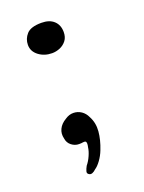

<svg xmlns="http://www.w3.org/2000/svg" viewBox="-107 -488 468 625"><g transform="rotate(-20 127.5 -175.0)"><path d="M115 -328.5Q88.5 -328.5 69 -343.2Q49.5 -358 49.5 -380.5Q49.5 -401.5 63.8 -417.5Q78 -433.5 115 -433.5Q143 -433.5 158.2 -419.2Q173.5 -405 173.5 -380.5Q173.5 -363 164.8 -351.5Q156 -340 142.5 -334.2Q129 -328.5 115 -328.5ZM93 82.5Q85.5 78.5 87.8 70.8Q90 63 95 54Q104.5 42.5 111.2 27.2Q118 12 119.5 -0.5Q121.5 -8.5 121.2 -14Q121 -19.5 118 -21Q114.5 -22.5 109.2 -21.5Q104 -20.5 96 -20.5Q81.5 -20.5 69.8 -29.8Q58 -39 56 -54.5Q51.5 -72 58.8 -87.2Q66 -102.5 84 -113Q98 -122.5 112.8 -122.2Q127.5 -122 139.8 -113.8Q152 -105.5 158.5 -91Q171.5 -67 169 -38.2Q166.5 -9.5 154 22Q147.5 39 137 53.5Q126.5 68 116.5 74.5Q110.5 80.5 104.2 83Q98 85.5 93 82.5Z"/></g></svg>

Font: Gluten Light
Style: Regular
Weight: 300
Designer: Tyler Finck
Foundry: Etcetera Type Company
Version: Version 1.300